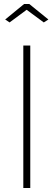

<svg xmlns="http://www.w3.org/2000/svg" viewBox="-20 -937 267 957"><path d="M5.9 -839.8 100.1 -917H126L221.2 -839.8L198.2 -825.2L112.8 -888.2L27.8 -825.2ZM96.2 0V-710H130.9V0Z"/></svg>

Font: Rawline ExtraLight
Style: Regular
Weight: 275
Designer: Matt McInerney, Pablo Impallari, Rodrigo Fuenzalida
Foundry: Matt McInerney, Pablo Impallari, Rodrigo Fuenzalida
Version: Version 4.020;PS 004.020;hotconv 1.0.88;makeotf.lib2.5.64775